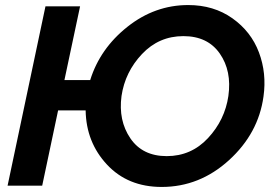

<svg xmlns="http://www.w3.org/2000/svg" viewBox="-20 -735 1084 760"><path d="M725 -715Q826 -715 900 -662.5Q974 -610 1005 -527.5Q1036 -445 1023 -353Q1003 -207 886.5 -101Q770 5 620 5Q486 5 403.5 -83.5Q321 -172 319 -298H210L147 0H10L160 -710H297L235 -418H337Q376 -543 484.5 -629Q593 -715 725 -715ZM884 -355Q898 -454 850 -523Q802 -592 706 -592Q609 -592 542 -521Q475 -450 461 -355Q448 -258 496 -187.5Q544 -117 640 -117Q737 -117 803.5 -188.5Q870 -260 884 -355Z"/></svg>

Font: Raleway-v4020
Style: Bold Italic
Weight: 700
Italic angle: -12°
Designer: Matt McInerney, Pablo Impallari, Rodrigo Fuenzalida
Foundry: Matt McInerney, Pablo Impallari, Rodrigo Fuenzalida
Version: Version 4.020;PS 004.020;hotconv 1.0.88;makeotf.lib2.5.64775